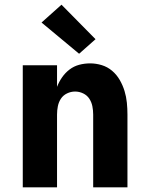

<svg xmlns="http://www.w3.org/2000/svg" viewBox="-20 -798 640 818"><path d="M77 0V-520H223V-428Q231 -449 244.5 -468.5Q258 -488 276.5 -502Q295 -516 317.5 -522Q340 -528 364 -528Q389 -528 413.5 -520.5Q438 -513 457.5 -496.5Q477 -480 490 -457.5Q503 -435 510.5 -410.5Q518 -386 520.5 -360.5Q523 -335 523 -310V0H377V-310Q377 -328 373.5 -345.5Q370 -363 360.5 -377.5Q351 -392 334.5 -400Q318 -408 300 -408Q282 -408 265.5 -400Q249 -392 239.5 -377.5Q230 -363 226.5 -345.5Q223 -328 223 -310V0ZM317 -569 157 -702 242 -778 387 -631Z"/></svg>

Font: Iosevka Heavy Extended
Style: Regular
Weight: 900
Width: 7
Monospace: yes
Designer: Belleve Invis
Foundry: Belleve Invis
Version: Version 32.5.0; ttfautohint (v1.8.4)